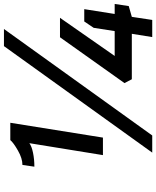

<svg xmlns="http://www.w3.org/2000/svg" viewBox="73 -884 810 997"><g transform="rotate(-90 478.5 -385.0)"><path d="M112 -612 121 -674Q155 -674 196 -697.5Q237 -721 250 -737H340L263 -256H172L234 -638Q218 -626 184 -619Q150 -612 112 -612ZM185 0 738 -770H827L274 0ZM546 -144 784 -479H885L687 -195H816L833 -304L866 -353H930L905 -195H957L946 -122L890 -106L874 0H785L802 -106H566Z"/></g></svg>

Font: Exo
Style: DemiBoldItalic
Weight: 600
Designer: Natanael Gama
Version: Version 1